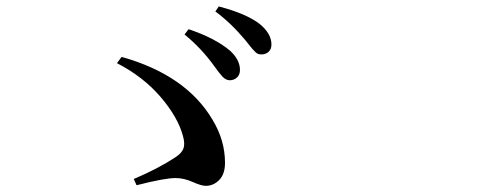

<svg xmlns="http://www.w3.org/2000/svg" viewBox="-20 -738 1540 602"><path d="M699.2 -486.3Q687.5 -487.3 677.7 -497.6Q668 -507.8 651.4 -531.2Q611.3 -586.9 558.6 -629.9L571.3 -646.5Q655.3 -618.2 701.2 -579.1Q732.4 -550.8 732.4 -518.6Q732.4 -503.9 723.1 -495.1Q713.9 -486.3 699.2 -486.3ZM799.8 -567.4Q793.9 -567.4 789.6 -568.8Q785.2 -570.3 779.8 -575.7Q774.4 -581.1 771.5 -584.5Q768.6 -587.9 760.3 -598.1Q752 -608.4 749 -612.3Q704.1 -666 655.3 -702.1L666 -717.8Q752 -695.3 793.9 -663.1Q831.1 -632.8 831.1 -598.6Q831.1 -584 822.3 -575.7Q813.5 -567.4 799.8 -567.4ZM408.2 -157.2 399.4 -176.8Q475.6 -209 530.3 -245.1Q549.8 -257.8 555.2 -272.5Q560.5 -287.1 553.7 -311.5Q538.1 -370.1 483.9 -433.6Q429.7 -497.1 346.7 -540L361.3 -559.6Q563.5 -502.9 646.5 -362.3Q685.5 -297.9 685.5 -227.5Q685.5 -192.4 667.5 -173.8Q649.4 -155.3 625 -155.3Q611.3 -155.3 584 -167.5Q556.6 -179.7 530.3 -179.7Q496.1 -179.7 408.2 -157.2Z"/></svg>

Font: Bpmf Zihi Serif SemiBold
Style: SemiBold
Weight: 600
Foundry: But Ko
Version: Version 1.320